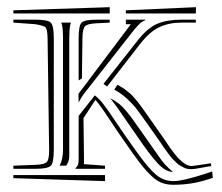

<svg xmlns="http://www.w3.org/2000/svg" viewBox="-20 -549 625 540"><path d="M531.2 -528.8 530.8 -511.2H334V-520ZM288.6 -528.8V-511.2H17.6V-520ZM275.4 -56.6V-39.6L17.6 -47.9V-56.6ZM17.6 -485.4V-493.7H78.6Q114.3 -493.7 122.8 -485.4Q131.3 -477.1 131.3 -441.4V-127Q131.3 -91.3 122.8 -82.8Q114.3 -74.2 78.6 -74.2H17.6V-83L80.6 -85.4Q105.5 -86.4 111.8 -93.5Q118.2 -100.6 118.2 -126L113.8 -441.4Q113.3 -466.3 108.4 -471.7Q103.5 -477.1 78.6 -481ZM466.8 -65.4Q449.2 -65.9 432.4 -80.8Q415.5 -95.7 383.3 -140.6L355 -181.2Q346.7 -192.9 333 -213.1Q319.3 -233.4 309.1 -247.6Q298.8 -261.7 290 -272.9Q302.7 -266.1 313 -258.5Q323.2 -251 335 -236.8Q346.7 -222.7 351.8 -215.3Q356.9 -208 373 -185.5L411.1 -131.3Q412.1 -129.9 418.2 -121.3Q424.3 -112.8 426.5 -109.4Q428.7 -106 434.6 -98.1Q440.4 -90.3 444.6 -85.9Q448.7 -81.5 454.8 -75.7Q460.9 -69.8 466.8 -65.4ZM174.8 -441.4V-295.4V-231.9V-110.8Q174.8 -105 173.8 -100.3Q172.9 -95.7 171.9 -93.5Q170.9 -91.3 168.7 -87.4Q166.5 -83.5 166 -83H147.5Q157.2 -100.6 157.2 -127V-441.4V-447.3Q157.2 -465.8 154.3 -479.5Q154.3 -480.5 153.3 -482.4Q152.3 -484.4 152.3 -485.4H179.7Q179.2 -484.4 178.5 -482.4Q177.7 -480.5 177.7 -479.5Q174.8 -467.8 174.8 -441.4ZM201.2 -441.4Q201.2 -477.1 209.5 -485.4Q217.8 -493.7 253.4 -493.7H288.6V-485.4L249.5 -483.4Q224.6 -481.9 218.5 -474.6Q212.4 -467.3 211.9 -441.9L210.4 -328.6L201.2 -322.8ZM576.7 -66.9 578.6 -48.8 564.9 -44.4Q519 -29.3 467.8 -29.3Q449.7 -29.3 435.3 -34.7Q420.9 -40 406.7 -53.5Q392.6 -66.9 381.6 -80.3Q370.6 -93.8 352.5 -119.1L324.2 -159.7Q315.9 -170.9 291 -208.7Q266.1 -246.6 255.4 -259.8L248.5 -268.1L214.8 -216.8L216.3 -98.1V-96.7L215.8 -87.4L275.4 -83V-74.2H192.4V-76.2Q197.8 -81.1 199.5 -85.9Q201.2 -90.8 201.2 -102.1V-223.1L246.6 -280.8Q258.8 -271.5 271.5 -255.1Q284.2 -238.8 304.9 -207.5Q325.7 -176.3 333.5 -165.5L361.8 -125.5Q396 -77.1 418 -58.3Q439.9 -39.6 467.8 -39.6Q494.1 -39.6 559.6 -61ZM310.5 -310.5Q317.9 -306.6 324 -302.7Q330.1 -298.8 336.4 -293.7Q342.8 -288.6 346.9 -285.2Q351.1 -281.7 357.2 -274.4Q363.3 -267.1 366.2 -263.9Q369.1 -260.7 375.7 -251.5Q382.3 -242.2 384.5 -239.3Q386.7 -236.3 394.5 -225.1Q402.3 -213.9 404.8 -210.4L442.9 -156.2Q444.8 -153.3 451.2 -143.8Q457.5 -134.3 461.2 -129.4Q464.8 -124.5 471.4 -116Q478 -107.4 482.9 -102.5Q487.8 -97.7 494.4 -92.3Q501 -86.9 507.3 -84.5Q513.7 -82 520 -82Q520.5 -82 521.5 -82.3Q522.5 -82.5 523.9 -82.8Q525.4 -83 527.3 -83L573.2 -89.8L574.2 -82L529.3 -74.2Q522.5 -73.2 519 -73.2Q512.7 -73.2 506.8 -74.2Q501 -75.2 495.1 -78.6Q489.3 -82 485.1 -84.2Q481 -86.4 475.1 -92.5Q469.2 -98.6 466.3 -101.1Q463.4 -103.5 457.3 -111.8Q451.2 -120.1 449.2 -122.6Q447.3 -125 440.4 -134.8Q433.6 -144.5 432.6 -146.5L394.5 -200.7Q374.5 -229 364.5 -242.2Q354.5 -255.4 337.4 -271.2Q320.3 -287.1 301.3 -296.9ZM281.2 -305.7 271 -313 366.7 -434.6Q395 -470.7 422.6 -482.2Q450.2 -493.7 490.2 -493.7H530.8V-485.4H490.2Q456.1 -485.4 428.7 -472.9Q401.4 -460.4 374 -425.3ZM334 -493.7H388.7V-492.2Q381.8 -489.3 379.4 -487.8Q377 -486.3 369.1 -478.5Q361.3 -470.7 349.6 -455.6L218.8 -288.6Q209.5 -277.3 201.2 -260.3L200.7 -285.2L348.1 -481H334Z"/></svg>

Font: FoglihtenNo03
Style: Regular
Weight: 500
Version: Version 0.59